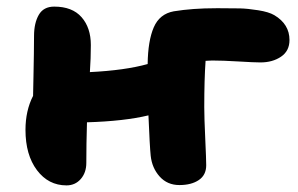

<svg xmlns="http://www.w3.org/2000/svg" viewBox="-20 -520 901 581"><path d="M181.2 41Q126.5 41 91.8 -5.1Q57.1 -51.3 57.1 -127Q57.1 -185.1 80.1 -230Q80.6 -252 81.3 -289.6Q82 -327.1 82.5 -356.9Q83 -386.7 83 -411.1Q83 -450.2 97.4 -475.1Q111.8 -500 144 -500Q198.7 -500 226.8 -468Q254.9 -436 254.9 -383.8Q254.9 -343.8 252 -301.8Q358.4 -307.1 426.8 -326.2Q427.7 -396.5 445.3 -437.3Q462.9 -478 505.9 -485.8Q563 -495.1 633.8 -495.1Q637.7 -495.1 645.5 -495.1Q683.6 -495.1 706.3 -494.6Q729 -494.1 761.2 -489Q793.5 -483.9 810.1 -474.1Q856 -446.8 856 -398.9Q856 -365.7 830.3 -348.4Q804.7 -331.1 768.1 -331.1Q749 -331.1 701.4 -334Q653.8 -336.9 622.1 -336.9Q618.7 -336.9 611.8 -336.4Q605 -335.9 602.1 -335.9Q598.1 -279.8 598.1 -195.8Q598.1 -163.6 601.1 -100.3Q604 -37.1 604 -20Q604 9.8 581.5 24.9Q559.1 40 522.9 40Q486.3 40 463.1 14.2Q439.9 -11.7 436 -48.8Q433.1 -76.2 429.2 -170.9Q356.4 -153.3 243.2 -149.9Q241.2 -83.5 241.2 -26.9Q241.2 2.4 224.4 21.7Q207.5 41 181.2 41Z"/></svg>

Font: Shantell Sans Bouncy
Style: Regular
Weight: 800
Designer: Stephen Nixon, Anya Danilova, Shantell Martin
Foundry: Arrow Type
Version: Version 1.006;[9816181b4]